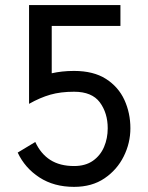

<svg xmlns="http://www.w3.org/2000/svg" viewBox="-20 -726 580 752"><path d="M270 5.9Q191.4 5.9 134.5 -31Q77.6 -67.9 49.3 -128.4L118.2 -169.9Q139.6 -123.5 177 -99.6Q214.4 -75.7 270 -75.7Q314.5 -75.7 343.8 -96.2Q373 -116.7 387.5 -150.4Q401.9 -184.1 401.9 -223.6Q401.9 -283.2 371.1 -325Q340.3 -366.7 270 -366.7Q217.3 -366.7 177.2 -355.2Q137.2 -343.8 93.8 -319.3V-706.1H451.7V-624.5H182.6V-439Q202.1 -443.4 223.6 -445.8Q245.1 -448.2 270 -448.2Q346.2 -448.2 395 -417Q443.8 -385.7 467.3 -334.5Q490.7 -283.2 490.7 -223.6Q490.7 -166 464.6 -113.5Q438.5 -61 389.4 -27.6Q340.3 5.9 270 5.9Z"/></svg>

Font: Kay Pho Du SemiBold
Style: Regular
Weight: 600
Designer: Victor Gaultney, Khu Oo Reh
Foundry: SIL International
Version: Version 3.000